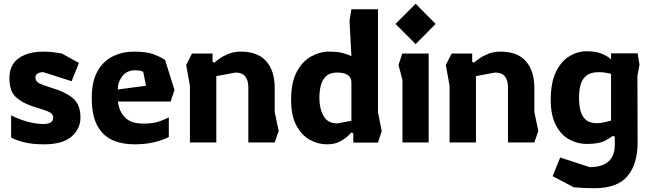

<svg xmlns="http://www.w3.org/2000/svg" viewBox="-20 -756 3454 1019"><path d="M214 10Q150 10 107.5 -1Q65 -12 39 -26V-144Q75 -125 121.5 -111.5Q168 -98 211 -98Q262 -98 262 -131Q262 -149 247.5 -158Q233 -167 207.5 -174.5Q182 -182 149 -193Q92 -213 61 -244Q30 -275 30 -341Q30 -412 79.5 -447Q129 -482 210 -482Q243 -482 266 -478.5Q289 -475 308 -472L399 -422L360 -325L210 -373Q191 -373 179.5 -365.5Q168 -358 168 -345Q168 -324 189 -313.5Q210 -303 250 -291Q331 -267 369 -233Q407 -199 407 -133Q407 -72 359.5 -31Q312 10 214 10Z M692 10Q627 10 576 -13Q525 -36 496 -90Q467 -144 467 -236Q467 -325 498 -379Q529 -433 580 -457.5Q631 -482 692 -482Q759 -482 797.5 -467Q836 -452 856 -438L906 -279L886 -217H606Q612 -164 644 -132Q676 -100 742 -100Q796 -100 829.5 -113Q863 -126 876 -133V-29Q846 -13 799.5 -1.5Q753 10 692 10ZM605 -281 755 -301 740 -375Q733 -379 720.5 -381Q708 -383 698 -383Q653 -383 629 -351.5Q605 -320 605 -281Z M988 0V-301L968 -411L999 -472H1108V-429L1117 -423Q1128 -433 1147.5 -446.5Q1167 -460 1195 -471Q1223 -482 1258 -482Q1348 -482 1393 -431Q1438 -380 1438 -288V-161L1459 -61L1438 0H1298V-292Q1298 -330 1281.5 -350.5Q1265 -371 1230 -371L1128 -352V0Z M1715 10Q1668 10 1624.5 -14Q1581 -38 1553 -90Q1525 -142 1525 -226Q1525 -319 1555 -375Q1585 -431 1631.5 -456.5Q1678 -482 1725 -482Q1775 -482 1803 -473.5Q1831 -465 1845 -458L1835 -647L1845 -707H1986V-160L2006 -60L1986 1H1855V-48L1845 -53Q1845 -53 1830 -37.5Q1815 -22 1786 -6Q1757 10 1715 10ZM1770 -101 1845 -115V-321Q1845 -344 1826 -357.5Q1807 -371 1770 -371Q1732 -371 1711.5 -352.5Q1691 -334 1683 -303.5Q1675 -273 1675 -236Q1675 -181 1697 -141Q1719 -101 1770 -101Z M2186 -522 2079 -629 2186 -736 2292 -629ZM2116 0V-331L2095 -411L2115 -472H2255V0Z M2366 0V-301L2346 -411L2377 -472H2486V-429L2495 -423Q2506 -433 2525.5 -446.5Q2545 -460 2573 -471Q2601 -482 2636 -482Q2726 -482 2771 -431Q2816 -380 2816 -288V-161L2837 -61L2816 0H2676V-292Q2676 -330 2659.5 -350.5Q2643 -371 2608 -371L2506 -352V0Z M3134 243Q3109 243 3077 241.5Q3045 240 3025 238L2913 179L2953 80L3110 131Q3243 131 3243 10V-30L3233 -35Q3221 -25 3189.5 -8.5Q3158 8 3093 8Q3046 8 3002 -15.5Q2958 -39 2930.5 -91Q2903 -143 2903 -226Q2903 -319 2931 -375.5Q2959 -432 3002.5 -458Q3046 -484 3093 -484Q3145 -484 3178.5 -469Q3212 -454 3223 -440V-473H3364L3374 -413L3363 -353L3364 -1Q3364 115 3310 179Q3256 243 3134 243ZM3148 -102Q3166 -102 3188 -107Q3210 -112 3223 -116V-364Q3213 -367 3195 -370Q3177 -373 3158 -373Q3115 -373 3092 -354.5Q3069 -336 3061 -305Q3053 -274 3053 -237Q3053 -200 3060.5 -169.5Q3068 -139 3089 -120.5Q3110 -102 3148 -102Z"/></svg>

Font: Rowdies Light
Style: Regular
Weight: 300
Designer: Jaikishan Patel
Version: Version 1.000; ttfautohint (v1.8.3)